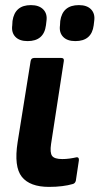

<svg xmlns="http://www.w3.org/2000/svg" viewBox="-20 -721 390 752"><path d="M172 11Q97 11 65.5 -28.5Q34 -68 49 -164L100 -482Q102 -494 114 -494H220Q232 -494 230 -482L180 -157Q175 -123 184 -110.5Q193 -98 224 -98Q238 -98 252.5 -100Q267 -102 280 -105Q290 -106 289 -93L277 -13Q274 -2 264 0Q247 5 223.5 8Q200 11 172 11ZM275 -560Q243 -560 227 -577Q211 -594 215 -622L216 -639Q225 -701 289 -701Q321 -701 337 -684Q353 -667 349 -639L347 -622Q339 -560 275 -560ZM88 -560Q56 -560 40 -577Q24 -594 28 -622L29 -639Q38 -701 101 -701Q133 -701 149.5 -684Q166 -667 162 -639L160 -622Q152 -560 88 -560Z"/></svg>

Font: Sofia Sans Semi Condensed ExtraBold
Style: Italic
Weight: 800
Italic angle: -9°
Version: Version 4.100